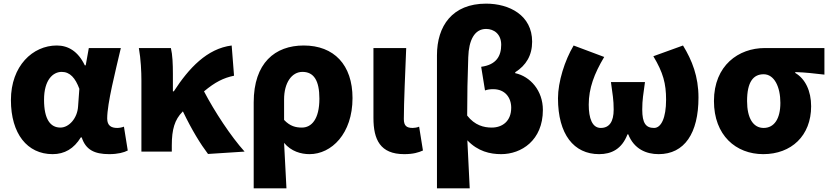

<svg xmlns="http://www.w3.org/2000/svg" viewBox="-20 -833 4563 1055"><path d="M269 14C335 14 386 -16 424 -78H429C451 -10 499 14 580 14C627 14 661 5 682 -6L661 -137C648 -132 635 -130 624 -130C592 -130 569 -142 569 -182C569 -265 614 -440 644 -569H468L451 -474H446C409 -551 355 -583 292 -583C160 -583 40 -471 40 -283C40 -98 130 14 269 14ZM312 -132C257 -132 222 -177 222 -285C222 -394 271 -438 319 -438C365 -438 394 -404 416 -345L409 -248C405 -183 359 -132 312 -132Z M1123 13 1324 0C1249 -83 1159 -220 1101 -331C1162 -382 1208 -405 1266 -417L1253 -583C1118 -566 1018 -459 935 -331H930V-427C930 -481 928 -532 919 -569H743C754 -508 757 -437 757 -392V0H924V-35C924 -122 940 -176 983 -219L985 -221C1035 -117 1082 -41 1123 13Z M1374 202H1554C1550 120 1546 38 1541 -48C1580 -1 1634 14 1681 14C1801 14 1917 -98 1917 -294C1917 -477 1815 -583 1649 -583C1491 -583 1374 -487 1374 -270ZM1639 -132C1606 -132 1574 -139 1541 -174V-287C1541 -378 1583 -438 1642 -438C1704 -438 1735 -391 1735 -291C1735 -177 1691 -132 1639 -132Z M2201 14C2251 14 2279 5 2304 -6L2283 -137C2272 -132 2257 -130 2248 -130C2215 -130 2199 -141 2199 -179C2199 -269 2207 -439 2212 -569H2032V-185C2032 -66 2069 14 2201 14Z M2381 202H2561C2557 115 2553 29 2548 -62C2606 -1 2673 14 2734 14C2844 14 2963 -61 2963 -229C2963 -335 2894 -413 2811 -431V-436C2871 -474 2904 -529 2904 -604C2904 -749 2779 -813 2651 -813C2465 -813 2381 -690 2381 -529ZM2682 -132C2639 -132 2589 -144 2547 -198C2547 -307 2549 -412 2553 -519C2556 -612 2587 -674 2651 -674C2694 -674 2734 -646 2734 -587C2734 -525 2707 -477 2624 -466L2645 -336C2658 -341 2673 -343 2690 -343C2755 -343 2789 -297 2789 -241C2789 -166 2739 -132 2682 -132Z M3272 14C3340 14 3397 -14 3428 -95H3432C3464 -14 3531 14 3599 14C3741 14 3818 -101 3818 -297C3818 -413 3783 -501 3733 -583L3570 -524C3624 -434 3640 -374 3640 -285C3640 -185 3613 -130 3574 -130C3529 -130 3509 -156 3509 -231C3509 -285 3515 -315 3524 -382H3337C3346 -315 3352 -285 3352 -231C3352 -164 3328 -130 3281 -130C3234 -130 3215 -183 3215 -258C3215 -348 3245 -428 3300 -520L3132 -583C3083 -501 3046 -383 3046 -293C3046 -95 3133 14 3272 14Z M4174 14C4328 14 4437 -87 4437 -249C4437 -333 4405 -400 4350 -432V-437C4409 -435 4448 -430 4510 -423V-569H4182C4039 -569 3903 -474 3903 -278C3903 -89 4024 14 4174 14ZM4176 -130C4119 -130 4085 -183 4085 -278C4085 -384 4120 -425 4176 -425C4235 -425 4268 -355 4268 -268C4268 -180 4234 -130 4176 -130Z"/></svg>

Font: Noto Sans TC Black
Style: Regular
Weight: 900
Designer: Ryoko NISHIZUKA 西塚涼子 (kana, bopomofo & ideographs); Paul D. Hunt (Latin, Greek & Cyrillic); Sandoll Communications 산돌커뮤니
Foundry: Adobe
Version: Version 2.004;hotconv 1.0.118;makeotfexe 2.5.65603